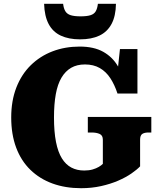

<svg xmlns="http://www.w3.org/2000/svg" viewBox="-20 -973 844 1010"><path d="M717 -238V-98Q701 -81 671.5 -60.5Q642 -40 601.5 -22.5Q561 -5 511.5 6Q462 17 407 17Q324 17 256.5 -7.5Q189 -32 140 -79.5Q91 -127 65 -196.5Q39 -266 39 -355Q39 -443 66 -512.5Q93 -582 142 -630Q191 -678 256.5 -703Q322 -728 399 -728Q474 -728 523 -700.5Q572 -673 600 -625Q628 -577 642 -513L593 -546L611 -715H703V-481H598Q583 -527 560.5 -561.5Q538 -596 505 -615Q472 -634 427 -634Q385 -634 354.5 -616.5Q324 -599 303.5 -564.5Q283 -530 273.5 -477.5Q264 -425 264 -355Q264 -280 274.5 -226.5Q285 -173 305.5 -140Q326 -107 355.5 -91.5Q385 -76 423 -76Q448 -76 467 -81.5Q486 -87 499.5 -95Q513 -103 521 -111V-238Q521 -261 504 -268.5Q487 -276 462 -276H442V-358H776V-276H761Q740 -276 728.5 -268.5Q717 -261 717 -238ZM401 -766Q461 -766 502.5 -785.5Q544 -805 566.5 -846.5Q589 -888 590 -953H495Q492 -928 483.5 -913.5Q475 -899 456 -893Q437 -887 404 -887Q371 -887 352 -893Q333 -899 324 -913.5Q315 -928 312 -953H212Q214 -888 236 -846.5Q258 -805 300 -785.5Q342 -766 401 -766Z"/></svg>

Font: Roboto Serif 20pt ExtraBold
Style: Regular
Weight: 800
Version: Version 1.008